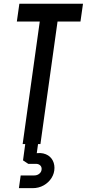

<svg xmlns="http://www.w3.org/2000/svg" viewBox="-20 -770 464 1026"><path d="M101 0 192.5 -655H70L83.5 -750H423.5L410 -655H287.5L196 0ZM81 235.5 90.5 167.5H163Q179.5 167.5 191 157.5Q202.5 147.5 202.5 132.5Q202.5 120.5 194 113Q185.5 105.5 171.5 105.5H131L103 87L117.5 -19.5H186L173.5 69.5L140 57.5Q182 43 211.2 50Q240.5 57 255.8 78Q271 99 271 127Q271 156 255.5 180.8Q240 205.5 213.5 220.5Q187 235.5 153.5 235.5Z"/></svg>

Font: Mohave Light Medium
Style: Italic
Weight: 500
Italic angle: -8°
Version: Version 2.003